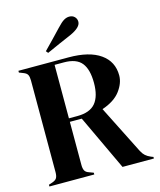

<svg xmlns="http://www.w3.org/2000/svg" viewBox="-127 -967 882 1058"><g transform="rotate(-15 314.0 -438.0)"><path d="M22 0V-10L43 -17Q63 -24 69 -35.5Q75 -47 75 -68V-591Q75 -611 69.5 -622.5Q64 -634 45 -641L22 -650V-660H308Q426 -660 489 -615.5Q552 -571 552 -492Q552 -448 519 -404Q486 -360 415 -336L554 -60Q563 -43 574.5 -32.5Q586 -22 605 -14L618 -9V0H439L291 -315H223V-68Q223 -49 229 -37Q235 -25 254 -19L278 -10V0ZM223 -335H271Q343 -335 375 -373.5Q407 -412 407 -488Q407 -565 377 -602.5Q347 -640 276 -640H223ZM196 -725Q222 -751 248 -778.5Q274 -806 298 -831Q323 -858 338.5 -867Q354 -876 369 -876Q388 -876 399.5 -864.5Q411 -853 411 -836Q411 -804 349 -776Q312 -760 277.5 -745Q243 -730 206 -713Z"/></g></svg>

Font: DeepMind Serif Display
Style: Regular
Weight: 400
Designer: Frank Grießhammer / Modifications: Colophon Foundry
Foundry: Colophon Foundry
Version: Version 5.003; ttfautohint (v1.8.2)